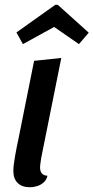

<svg xmlns="http://www.w3.org/2000/svg" viewBox="-20 -765 392 805"><path d="M105 20Q72 20 54 2Q36 -16 36 -48Q36 -60 38 -77Q40 -94 43.5 -112.5Q47 -131 50 -147.5Q53 -164 56 -176L123 -510L237 -522L153 -104Q152 -96 150 -83.5Q148 -71 148 -62Q148 -47 155.5 -38Q163 -29 179 -28Q175 -11 163.5 -0.5Q152 10 136.5 15Q121 20 105 20ZM76 -580 49 -629 212 -745H222L352 -628L311 -580L207 -652Z"/></svg>

Font: Sansita Swashed Light
Style: Regular
Weight: 400
Version: Version 1.003